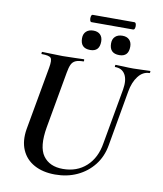

<svg xmlns="http://www.w3.org/2000/svg" viewBox="-95 -945 876 1035"><g transform="rotate(10 343.5 -427.5)"><path d="M559 -501Q568 -554 551 -583.5Q534 -613 496 -613Q493 -613 494 -619Q495 -625 496 -625Q519 -625 542.5 -623.5Q566 -622 594 -622Q619 -622 642.5 -623.5Q666 -625 684 -625Q688 -625 687 -619Q686 -613 684 -613Q648 -613 622.5 -580Q597 -547 588 -494L535 -192Q524 -128 487.5 -82Q451 -36 397 -11Q343 14 277 14Q210 14 162.5 -12Q115 -38 94 -86.5Q73 -135 84 -201L146 -547Q154 -591 144 -602Q134 -613 95 -613Q91 -613 92 -619Q93 -625 94 -625Q118 -625 147 -623.5Q176 -622 207 -622Q242 -622 271.5 -623.5Q301 -625 323 -625Q325 -625 325 -619Q325 -613 323 -613Q295 -613 279.5 -606Q264 -599 256.5 -583Q249 -567 244 -538L189 -229Q170 -120 205 -71.5Q240 -23 313 -23Q390 -23 441 -69.5Q492 -116 505 -198ZM506 -680Q452 -680 452 -735Q452 -759 466.5 -772.5Q481 -786 506 -786Q530 -786 543.5 -772.5Q557 -759 557 -735Q557 -680 506 -680ZM347 -680Q293 -680 293 -735Q293 -759 307.5 -772.5Q322 -786 347 -786Q371 -786 384.5 -772.5Q398 -759 398 -735Q398 -680 347 -680ZM328 -829Q322 -829 319.5 -839Q317 -849 319.5 -859Q322 -869 328 -869H556Q563 -869 565.5 -859Q568 -849 565.5 -839Q563 -829 556 -829Z"/></g></svg>

Font: Cormorant Light
Style: Bold Italic
Weight: 700
Italic angle: -10°
Version: Version 4.000